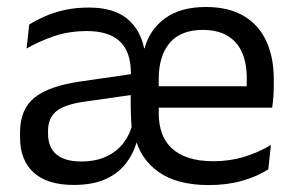

<svg xmlns="http://www.w3.org/2000/svg" viewBox="-20 -521 849 552"><path d="M580.6 11.1Q489.5 11.1 436.1 -26.5Q382.6 -64.1 367.1 -131L358.9 -147.6Q356.9 -173.1 356.2 -197.9Q355.5 -222.7 355.9 -249.9L356.3 -311Q356.3 -372.2 324.5 -402Q292.8 -431.7 230.1 -431.7Q177.6 -431.7 133.9 -416.5Q90.3 -401.3 56.4 -381.5L64 -450.4Q82.3 -462 107.4 -473.3Q132.5 -484.7 164.7 -492Q196.8 -499.3 235.2 -499.3Q306.2 -499.3 344.8 -467.8Q383.3 -436.3 394.4 -382.1H395.7Q410.1 -436.1 454.7 -468.5Q499.3 -500.9 572 -500.9Q636.4 -500.9 679.8 -475.7Q723.2 -450.4 745.1 -403.9Q767.1 -357.4 767.1 -293V-274.8Q767.1 -259.1 765.9 -243Q764.7 -226.9 762.5 -211.4H688.2Q689 -235.6 689.2 -256.7Q689.4 -277.8 689.4 -296.4Q689.4 -341 675.1 -371.8Q660.9 -402.6 632.9 -418.8Q605 -435 563 -435Q499.7 -435 468.1 -397.8Q436.4 -360.6 436.4 -294V-246.3V-236.4V-194.7Q436.4 -163.5 445.4 -138.2Q454.4 -112.9 473.6 -95Q492.8 -77 522.5 -67.2Q552.3 -57.5 593.7 -57.5Q640.8 -57.5 681.7 -70Q722.7 -82.6 758.9 -104.2L751.3 -34Q719.1 -13.5 675.9 -1.2Q632.7 11.1 580.6 11.1ZM191.6 10.7Q115.8 10.7 76.7 -25Q37.6 -60.7 37.6 -125.7V-140Q37.6 -207.4 79.7 -240.7Q121.8 -274.1 212.2 -286.9L366.5 -309.2L370.9 -249.8L222 -228.6Q166.2 -220.7 142.2 -201.4Q118.1 -182 118.1 -144.5V-136.6Q118.1 -97.9 141.9 -77.4Q165.8 -56.8 213.3 -56.8Q255.5 -56.8 285.7 -71Q315.9 -85.2 334.8 -109.7Q353.8 -134.3 360.7 -164.4L387.1 -111.4H372.6Q362.7 -77.3 340.9 -49.7Q319.2 -22.1 282.7 -5.7Q246.2 10.7 191.6 10.7ZM398.6 -211.4V-273H745.3V-211.4Z"/></svg>

Font: Anek Tamil Medium
Style: Regular
Weight: 500
Designer: Aadarsh Rajan (Tamil), Yesha Goshar (Latin)
Foundry: Ek Type
Version: Version 1.003